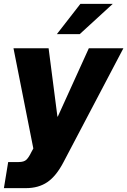

<svg xmlns="http://www.w3.org/2000/svg" viewBox="-25 -764 655 988"><path d="M108.4 204.1H-4.9L17.1 69.8H71.3Q98.6 69.8 111.1 57.6Q123.5 45.4 136.2 19L146.5 0L44.4 -515.6H225.1L270.5 -164.1H272.5L432.1 -515.6H609.9L301.3 71.3Q264.2 142.1 218.8 173.1Q173.3 204.1 108.4 204.1ZM267.6 -588.4 388.7 -744.1H555.2L385.3 -588.4Z"/></svg>

Font: Inter Display Extra Bold
Style: Italic
Weight: 800
Italic angle: -9.39999°
Designer: Rasmus Andersson
Foundry: rsms
Version: Version 4.000;git-4fc901f